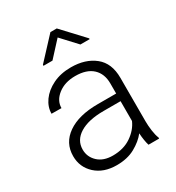

<svg xmlns="http://www.w3.org/2000/svg" viewBox="-180 -856 896 976"><g transform="rotate(-30 268.0 -367.5)"><path d="M410.2 0Q405.8 -13.7 402.6 -33.4Q399.4 -53.2 398.4 -73.7Q372.1 -40 327.1 -15.1Q282.2 9.8 219.7 9.8Q142.6 9.8 95.9 -33.2Q49.3 -76.2 49.3 -140.6Q49.3 -218.3 113.8 -262.9Q178.2 -307.6 290 -307.6H397.9V-367.2Q397.9 -423.8 363 -456.3Q328.1 -488.8 261.7 -488.8Q200.2 -488.8 160.2 -457.5Q120.1 -426.3 120.1 -382.3L62 -382.8Q62 -422.4 87.4 -457.8Q112.8 -493.2 158.4 -515.6Q204.1 -538.1 264.6 -538.1Q349.1 -538.1 402.8 -495.1Q456.5 -452.1 456.5 -366.2V-110.8Q456.5 -83.5 460.7 -54.2Q464.8 -24.9 472.7 -6.3V0ZM226.6 -42.5Q290 -42.5 334.5 -72.8Q378.9 -103 397.9 -146.5V-262.7H298.3Q208.5 -262.7 158.2 -231.4Q107.9 -200.2 107.9 -145.5Q107.9 -102.5 139.6 -72.5Q171.4 -42.5 226.6 -42.5ZM301.8 -745.1 419.4 -619.1V-614.3H365.2L282.7 -703.1L201.2 -614.3H148.4V-620.1L264.6 -745.1Z"/></g></svg>

Font: Vazirmatn FD ExtraLight
Style: Regular
Weight: 200
Designer: Saber Rastikerdar
Foundry: Saber Rastikerdar
Version: Version 33.003